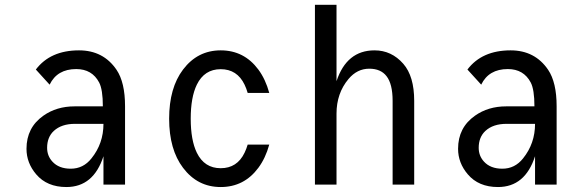

<svg xmlns="http://www.w3.org/2000/svg" viewBox="-20 -752 2384 782"><path d="M489.3 0H401.4V-115.7Q360.8 9.8 250.5 9.8Q171.4 9.8 127.4 -42Q87.9 -88.4 87.9 -146Q87.9 -232.4 156.7 -280.8Q210.4 -318.8 283.7 -318.8H398.9Q398.9 -387.2 383.8 -416Q355 -470.7 290.5 -470.7Q212.9 -470.7 182.1 -407.2L126 -468.8Q185.1 -546.9 301.8 -546.9Q400.9 -546.9 454.6 -467.8Q489.3 -416.5 489.3 -319.3ZM401.4 -247.6Q344.7 -247.6 285.2 -247.6Q230.5 -247.6 199.2 -218.8Q171.9 -193.4 171.9 -149.9Q171.9 -117.2 193.4 -93.8Q219.7 -64.9 268.1 -64.9Q319.3 -64.9 352.5 -106.9Q401.4 -167.5 401.4 -247.6Z M1076.7 -163.1Q1061.5 -107.9 1032.2 -68.4Q974.1 9.8 878.9 9.8Q784.7 9.8 725.6 -68.4Q668.9 -143.1 668.9 -268.6Q668.9 -394 725.6 -468.8Q784.7 -546.9 878.9 -546.9Q974.1 -546.9 1032.2 -468.8Q1061.5 -429.2 1076.7 -373.5Q1076.7 -373.5 988.8 -373.5Q983.4 -392.1 976.1 -407.2Q945.8 -470.2 878.9 -470.2Q812.5 -470.2 781.7 -407.2Q756.8 -356 756.8 -268.6Q756.8 -181.2 781.7 -129.9Q812.5 -66.9 878.9 -66.9Q945.8 -66.9 976.1 -129.9Q983.4 -145 988.8 -163.1Z M1262.7 0V-732.4H1350.6V-421.4Q1392.1 -546.9 1505.4 -546.9Q1574.7 -546.9 1622.6 -492.2Q1667 -441.4 1667 -341.3V0H1579.1V-341.3Q1579.1 -410.2 1554.2 -441.9Q1530.8 -472.2 1483.9 -472.2Q1434.6 -472.2 1399.4 -430.2Q1350.6 -372.1 1350.6 -289.1V0Z M2247.1 0H2159.2V-115.7Q2118.7 9.8 2008.3 9.8Q1929.2 9.8 1885.3 -42Q1845.7 -88.4 1845.7 -146Q1845.7 -232.4 1914.6 -280.8Q1968.3 -318.8 2041.5 -318.8H2156.7Q2156.7 -387.2 2141.6 -416Q2112.8 -470.7 2048.3 -470.7Q1970.7 -470.7 1939.9 -407.2L1883.8 -468.8Q1942.9 -546.9 2059.6 -546.9Q2158.7 -546.9 2212.4 -467.8Q2247.1 -416.5 2247.1 -319.3ZM2159.2 -247.6Q2102.5 -247.6 2043 -247.6Q1988.3 -247.6 1957 -218.8Q1929.7 -193.4 1929.7 -149.9Q1929.7 -117.2 1951.2 -93.8Q1977.5 -64.9 2025.9 -64.9Q2077.1 -64.9 2110.4 -106.9Q2159.2 -167.5 2159.2 -247.6Z"/></svg>

Font: Consola Mono
Style: Book
Weight: 400
Monospace: yes
Version: Version 2.001